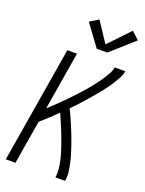

<svg xmlns="http://www.w3.org/2000/svg" viewBox="-177 -1060 861 1142"><g transform="rotate(20 253.0 -488.5)"><path d="M10 0 132 -735H193L132 -367Q150 -383 167.5 -399.5Q185 -416 202 -433Q219 -450 236 -467.5Q253 -485 269.5 -502.5Q286 -520 302 -538Q318 -556 333.5 -574.5Q349 -593 363.5 -612Q378 -631 391 -651Q404 -671 416 -691.5Q428 -712 432 -735H499Q495 -711 483 -689.5Q471 -668 457.5 -646.5Q444 -625 429 -605Q414 -585 398 -565.5Q382 -546 365.5 -527Q349 -508 332.5 -489Q316 -470 298.5 -451.5Q281 -433 263 -415Q275 -391 286 -366.5Q297 -342 307.5 -317Q318 -292 327.5 -267Q337 -242 346 -216.5Q355 -191 363 -164.5Q371 -138 377 -111.5Q383 -85 386.5 -56.5Q390 -28 385 0H324Q328 -25 325.5 -50Q323 -75 318 -99Q313 -123 306 -146.5Q299 -170 291 -193Q283 -216 274.5 -238.5Q266 -261 257 -283Q248 -305 238.5 -327Q229 -349 219 -371Q194 -346 168.5 -322.5Q143 -299 117 -276L71 0ZM293 -803 194 -938 249 -972 333 -845 459 -977 506 -933 360 -803Z"/></g></svg>

Font: Iosevka Curly Light Oblique
Style: Regular
Weight: 300
Italic angle: -9°
Monospace: yes
Designer: Belleve Invis
Foundry: Belleve Invis
Version: Version 11.1.0; ttfautohint (v1.8.3)